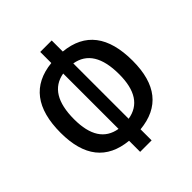

<svg xmlns="http://www.w3.org/2000/svg" viewBox="-198 -843 982 982"><g transform="rotate(-45 293.0 -351.5)"><path d="M251 9.8V-70.3Q32.2 -91.8 32.2 -346.7Q32.2 -610.4 251 -632.8V-712.9H334V-632.8Q553.7 -611.3 553.7 -346.7Q553.7 -91.3 334 -70.3V9.8ZM456.1 -346.7Q456.1 -530.3 329.1 -551.8V-151.4Q456.1 -171.9 456.1 -346.7ZM129.9 -346.7Q129.9 -172.4 255.9 -151.4V-551.8Q129.9 -529.8 129.9 -346.7Z"/></g></svg>

Font: Caskaydia Cove
Style: Regular
Weight: 400
Monospace: yes
Designer: Aaron Bell
Foundry: Saja Typeworks
Version: Version 4.300; ttfautohint (v1.8.3)